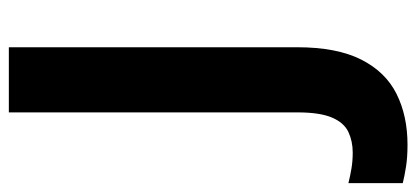

<svg xmlns="http://www.w3.org/2000/svg" viewBox="-354 -474 964 445"><g transform="rotate(-90 128.5 -252.0)"><path d="M15 210Q-14 210 -36 206.5Q-58 203 -74 199V73Q-58 77 -40.5 80Q-23 83 -3 83Q23 83 44.5 73Q66 63 78 35Q90 7 90 -45V-714H241V-46Q241 46 212.5 102.5Q184 159 133 184.5Q82 210 15 210Z"/></g></svg>

Font: Noto Sans Gurmukhi
Style: Bold
Weight: 700
Designer: Jelle Bosma - Monotype Design Team
Foundry: Monotype Imaging Inc.
Version: Version 2.004; ttfautohint (v1.8.4.7-5d5b)